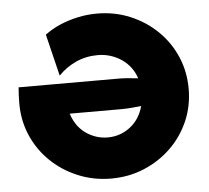

<svg xmlns="http://www.w3.org/2000/svg" viewBox="-49 -691 821 756"><g transform="rotate(-5 362.0 -313.0)"><path d="M361.1 13.2Q291.7 13.2 230.6 -12.2Q169.4 -37.5 123.3 -81.9Q77.1 -126.4 51.4 -185.4Q25.7 -244.4 25.7 -312.5Q25.7 -328.5 26.4 -344.4Q27.1 -360.4 28.5 -376.4H421.5Q439.6 -376.4 458.3 -375Q477.1 -373.6 500.7 -370.8Q493.1 -394.4 478.5 -413.9Q463.9 -433.3 444.1 -446.9Q424.3 -460.4 400.3 -468.1Q376.4 -475.7 350 -475.7Q302.8 -475.7 262.8 -457.3Q222.9 -438.9 193.8 -408.3L153.5 -573.6Q181.2 -594.4 214.6 -608.7Q247.9 -622.9 285.1 -630.9Q322.2 -638.9 360.4 -638.9Q430.6 -638.9 491.3 -613.5Q552.1 -588.2 597.9 -543.8Q643.8 -499.3 669.4 -440.3Q695.1 -381.2 695.1 -312.5Q695.1 -244.4 669.4 -185.4Q643.8 -126.4 597.9 -81.9Q552.1 -37.5 491.7 -12.2Q431.2 13.2 361.1 13.2ZM361.1 -149.3Q386.8 -149.3 409.7 -157.3Q432.6 -165.3 451.7 -180.6Q470.8 -195.8 483.7 -216.3Q496.5 -236.8 502.8 -261.1Q479.2 -258.3 459.7 -256.9Q440.3 -255.6 421.5 -255.6H220.1Q227.1 -232.6 239.9 -213.2Q252.8 -193.8 271.5 -179.5Q290.3 -165.3 313.2 -157.3Q336.1 -149.3 361.1 -149.3Z"/></g></svg>

Font: Afacad Flux Black
Style: Regular
Weight: 900
Designer: Kristian Moeller
Foundry: Dicotype
Version: Version 1.100